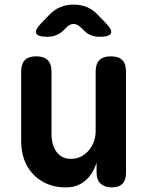

<svg xmlns="http://www.w3.org/2000/svg" viewBox="-20 -805 640 835"><path d="M396 -494Q396 -527 412.5 -543.5Q429 -560 462 -560Q496 -560 512 -543.5Q528 -527 528 -494V-55Q528 -22 512.5 -6Q497 10 466 10Q436 10 418 -6Q400 -22 400 -55V-98Q384 -47 350 -18.5Q316 10 266 10Q220 10 184.5 -5.5Q149 -21 123.5 -48Q98 -75 85 -111.5Q72 -148 72 -191V-494Q72 -527 88 -543.5Q104 -560 138 -560Q171 -560 187.5 -543.5Q204 -527 204 -494V-219Q204 -200 209 -181Q214 -162 224 -147Q234 -132 250 -123Q266 -114 289 -114Q313 -114 333 -124.5Q353 -135 367 -152Q381 -169 388.5 -190.5Q396 -212 396 -235ZM186 -645Q144 -645 137.5 -660Q131 -675 160 -705L195 -741Q217 -764 243 -774.5Q269 -785 300 -785Q331 -785 357 -774.5Q383 -764 405 -741L440 -705Q469 -675 462.5 -660Q456 -645 414 -645Q393 -645 375 -652Q357 -659 343 -675L333 -684Q316 -701 300 -701Q284 -701 267 -684L257 -674Q242 -659 224.5 -652Q207 -645 186 -645Z"/></svg>

Font: Maple Mono
Style: Bold
Weight: 700
Monospace: yes
Designer: subframe7536
Version: Version 7.200